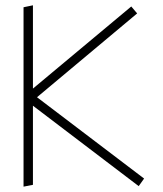

<svg xmlns="http://www.w3.org/2000/svg" viewBox="-20 -699 607 717"><path d="M518.1 -32.2 118.2 -335.9 492.2 -648.9 470.2 -674.8 103 -368.2V-679.2L67.9 -671.9V-2L103 -8.8V-304.2L498 -3.9Z"/></svg>

Font: Comic Neue Angular Light
Style: Regular
Weight: 300
Designer: Craig Rozynski
Foundry: Craig Rozynski
Version: Version 2.003